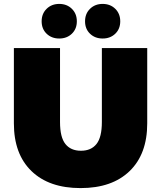

<svg xmlns="http://www.w3.org/2000/svg" viewBox="-20 -946 824 982"><path d="M51 -315V-700H287V-322Q287 -244 314.5 -209.5Q342 -175 394 -175Q446 -175 473.5 -209.5Q501 -244 501 -322V-700H733V-315Q733 -158 643 -71Q553 16 392 16Q231 16 141 -71Q51 -158 51 -315ZM193 -837Q193 -876 218.5 -901Q244 -926 283 -926Q322 -926 347.5 -901Q373 -876 373 -837Q373 -798 347.5 -773.5Q322 -749 283 -749Q244 -749 218.5 -773.5Q193 -798 193 -837ZM415 -837Q415 -876 440.5 -901Q466 -926 505 -926Q544 -926 569.5 -901Q595 -876 595 -837Q595 -798 569.5 -773.5Q544 -749 505 -749Q466 -749 440.5 -773.5Q415 -798 415 -837Z"/></svg>

Font: CMG Sans Black
Style: Regular
Weight: 900
Designer: Julieta Ulanovsky
Foundry: Julieta Ulanovsky
Version: Version 7.200